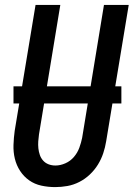

<svg xmlns="http://www.w3.org/2000/svg" viewBox="-20 -755 545 783"><path d="M205 8Q176 8 148.5 2Q121 -4 99 -19.5Q77 -35 62 -58Q47 -81 40.5 -108Q34 -135 35 -164Q36 -193 40 -222L125 -735H226L139 -207Q137 -193 136 -178.5Q135 -164 136.5 -150Q138 -136 142.5 -123Q147 -110 156 -100Q165 -90 178 -85Q191 -80 206 -80Q226 -80 246.5 -89Q267 -98 281.5 -115Q296 -132 303.5 -152.5Q311 -173 315 -193L404 -735H505L413 -179Q409 -154 401 -130Q393 -106 379.5 -84Q366 -62 346.5 -43.5Q327 -25 303.5 -13Q280 -1 255 3.5Q230 8 205 8ZM475 -333H35V-403H475Z"/></svg>

Font: Iosevka Term Curly SmBd Obl
Style: Regular
Weight: 600
Italic angle: -9°
Designer: Belleve Invis
Foundry: Belleve Invis
Version: Version 32.3.0